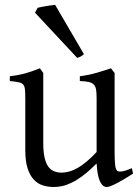

<svg xmlns="http://www.w3.org/2000/svg" viewBox="-20 -747 570 782"><path d="M522 -40Q503.9 -28.3 487.3 -18.3Q470.7 -8.3 456.5 -1Q442.4 6.3 431.6 10.5Q420.9 14.6 415 14.6Q397.9 14.6 387.2 -8.1Q376.5 -30.8 373.5 -81.1Q343.3 -50.8 318.1 -32Q293 -13.2 271.7 -2.9Q250.5 7.3 232.7 11Q214.8 14.6 199.2 14.6Q176.3 14.6 155.3 8.3Q134.3 2 118.2 -14.9Q102.1 -31.7 92.5 -61Q83 -90.3 83 -136.2V-347.2Q83 -370.6 81.5 -383.5Q80.1 -396.5 74 -403.1Q67.9 -409.7 55.2 -412.1Q42.5 -414.6 20 -417V-436.5Q37.6 -438.5 53 -441.4Q68.4 -444.3 82.8 -448.2Q97.2 -452.1 111.8 -457.3Q126.5 -462.4 142.6 -468.8L156.2 -449.7V-163.1Q156.2 -128.9 161.4 -106Q166.5 -83 176 -69.3Q185.5 -55.7 199.5 -49.8Q213.4 -43.9 231 -43.9Q246.6 -43.9 262.9 -48.6Q279.3 -53.2 296.6 -63.2Q314 -73.2 333 -89.1Q352.1 -105 373.5 -127.9V-347.2Q373.5 -369.1 371.3 -382.3Q369.1 -395.5 361.8 -402.8Q354.5 -410.2 341.1 -413.1Q327.6 -416 305.2 -417V-436.5Q340.3 -440.9 372.6 -450.2Q404.8 -459.5 432.1 -468.8L446.8 -449.7V-124Q446.8 -93.8 449 -74.7Q451.2 -55.7 458 -50.8Q463.9 -46.9 478 -49.1Q492.2 -51.3 517.1 -62ZM321.8 -526.4Q315.4 -520.5 309.1 -517.1Q302.7 -513.7 294.4 -511.2L122.6 -695.3L133.3 -715.3Q138.2 -716.8 147.7 -718.5Q157.2 -720.2 167.7 -722.2Q178.2 -724.1 188.5 -725.3Q198.7 -726.6 204.6 -727.1Z"/></svg>

Font: Gentium Plus Phon
Style: Regular
Weight: 400
Designer: J. Victor Gaultney, Annie Olsen, Iska Routamaa, Becca Hirsbrunner
Foundry: SIL International
Version: Version 5.000